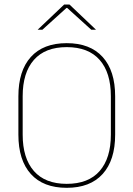

<svg xmlns="http://www.w3.org/2000/svg" viewBox="-20 -844 606 872"><path d="M283 9Q176.5 9 120 -53.8Q63.5 -116.5 63.5 -232.5V-406.5Q63.5 -522.5 120 -585.2Q176.5 -648 283 -648Q389.5 -648 446.2 -585.2Q503 -522.5 503 -406.5V-232.5Q503 -116.5 446.2 -53.8Q389.5 9 283 9ZM283 -9Q381.5 -9 432.5 -67.2Q483.5 -125.5 483.5 -232.5V-407Q483.5 -514 432.5 -572Q381.5 -630 283 -630Q185 -630 134 -572Q83 -514 83 -407V-232.5Q83 -125.5 134 -67.2Q185 -9 283 -9ZM271.5 -823.5H295.5L415.5 -709.5V-709H394.5L285 -808H282L172.5 -709H151.5V-709.5Z"/></svg>

Font: Anek Gujarati Thin
Style: Regular
Weight: 250
Version: Version 1.003